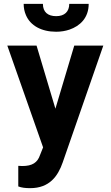

<svg xmlns="http://www.w3.org/2000/svg" viewBox="-20 -765 578 998"><path d="M18 -528 204 1 188 41C175 80 148 98 96 98C89 98 82 97 75 97V204C93 211 113 213 137 213C237 213 281 151 306 79L517 -528H366L268 -200L170 -528ZM103 -745C103 -724 107 -704 115 -686C138 -632 195 -600 272 -600C297 -600 320 -604 341 -611C396 -630 441 -672 441 -745H340C340 -704 315 -681 272 -681C229 -681 203 -702 203 -745Z"/></svg>

Font: Asimov Pro
Style: Bd
Weight: 700
Designer: Google
Version: Version 2.000980; 2014